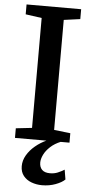

<svg xmlns="http://www.w3.org/2000/svg" viewBox="-64 -779 511 1065"><g transform="rotate(5 191.5 -247.0)"><path d="M129.5 -63.5V-675.5L39.5 -688V-743H343.5V-688L252.5 -675.5V-63L343.5 -52.5V0H40V-53.5ZM212 248.5Q181 248.5 153.2 238.2Q125.5 228 108.2 206.5Q91 185 91 152.5Q91 121 108 91.8Q125 62.5 153.8 38.5Q182.5 14.5 217 -1L249.5 -5L296.5 -1Q261.5 13 238 34.8Q214.5 56.5 203 80.2Q191.5 104 191.5 124Q191.5 149.5 206 164Q220.5 178.5 250 178.5Q274 178.5 293.2 170.5Q312.5 162.5 330 151.5L339 205.5Q322 222.5 287.2 235.5Q252.5 248.5 212 248.5Z"/></g></svg>

Font: Merriweather SemiBold
Style: Regular
Weight: 600
Version: Version 2.100